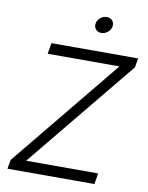

<svg xmlns="http://www.w3.org/2000/svg" viewBox="-99 -993 822 1064"><g transform="rotate(10 312.5 -461.5)"><path d="M18.1 0 26.9 -50.8 530.8 -666H127L137.2 -727.5H625L616.2 -675.8L112.3 -61.5H517.6L507.3 0ZM398.9 -831.1Q379.9 -831.1 367.9 -844.7Q356 -858.4 359.4 -877.4Q362.3 -896.5 378.7 -909.9Q395 -923.3 414.6 -923.3Q434.6 -923.3 446.3 -909.9Q458 -896.5 454.6 -877.4Q451.7 -858.4 435.3 -844.7Q418.9 -831.1 398.9 -831.1Z"/></g></svg>

Font: Inter 18pt Light
Style: Italic
Weight: 300
Italic angle: -9.3988°
Designer: Rasmus Andersson
Foundry: rsms
Version: Version 4.001;git-66647c0bb